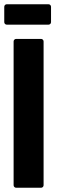

<svg xmlns="http://www.w3.org/2000/svg" viewBox="-23 -883 266 903"><path d="M41 -12V-688Q41 -693 44.5 -696.5Q48 -700 53 -700H170Q175 -700 178.5 -696.5Q182 -693 182 -688V-12Q182 -7 178.5 -3.5Q175 0 170 0H53Q48 0 44.5 -3.5Q41 -7 41 -12ZM-3 -779V-851Q-3 -856 0.5 -859.5Q4 -863 9 -863H205Q210 -863 213.5 -859.5Q217 -856 217 -851V-779Q217 -774 213.5 -770.5Q210 -767 205 -767H9Q4 -767 0.5 -770.5Q-3 -774 -3 -779Z"/></svg>

Font: Barlow Condensed
Style: Bold
Weight: 700
Width: 3
Designer: Jeremy Tribby
Foundry: Tribby Type
Version: Version 1.500